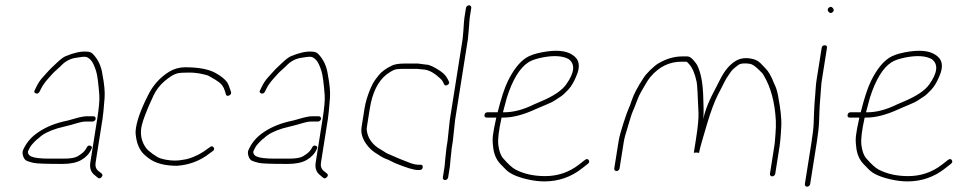

<svg xmlns="http://www.w3.org/2000/svg" viewBox="-20 -671 3655 725"><path d="M341.2 -222C341.6 -224.7 341 -227 339.3 -229C337.6 -231 335.4 -232 332.7 -232H307.7C296.8 -232 279.9 -228.6 257.2 -221.8C241.1 -217 228.2 -213.7 218.6 -212C178.3 -202.3 143.8 -186.6 115.1 -165C93.7 -148.8 77.7 -128.5 67 -104C64.4 -98 64.5 -90.5 67.4 -81.5C70.3 -72.5 74.7 -66.7 80.6 -64C86.5 -61.3 95.1 -58.7 106.4 -56C117.6 -53.3 154.2 -52 216.2 -52C246.1 -52 269.7 -57 287.1 -67C304.8 -77.2 317.5 -90.8 325.1 -108C328.7 -114 327.5 -118.2 321.6 -120.5C315.6 -122.8 311.2 -121 308.2 -115L304.1 -108C299.1 -99 288.6 -89.9 272.5 -80.5C262.8 -74.8 245.1 -72 219.4 -72H164.4C150.1 -72 136.7 -72.7 124.2 -74C102.6 -76.3 90.1 -81.8 86.8 -90.5C85.2 -94.8 84.9 -98 85.8 -100L92.5 -113.5C94.9 -118.5 100.2 -125.2 108.1 -133.5C116.1 -141.8 122.3 -147.3 126.8 -150C141 -164.3 164.6 -176.5 197.5 -186.5C205.2 -188.8 215.4 -191.4 228.1 -194.3C240.8 -197.2 256.2 -201.4 274.3 -207C285.1 -210.3 295.2 -212 304.6 -212H329.6C332.2 -212 334.7 -213 337.1 -215C339.4 -217 340.7 -219.3 341.2 -222ZM114.9 -318.5C120.9 -316.2 125.8 -318.3 129.5 -325L135.4 -337C141.9 -349.5 150.7 -361.8 161.7 -374C167.8 -380.7 172.9 -386.3 176.9 -391C181 -395.7 185.7 -400.3 191.1 -405C196.6 -409.7 202.4 -415 208.7 -421C225.5 -439.5 245.5 -450.2 268.7 -453C274.2 -453.7 279.7 -454.5 285.1 -455.5C290.6 -456.5 296.4 -456.8 302.3 -456.5C308.2 -456.2 314.8 -452.4 322.1 -445.1C329.3 -437.9 336.3 -423.6 342.9 -402.4C347.5 -387.9 351.5 -357.9 355 -312.3C356.4 -293.9 353.8 -264.1 347.3 -223L321 -57C317.7 -36.1 323.5 -20.1 338.4 -9L349 0C353.7 4 358.5 3.3 363.3 -2C368.2 -7.3 368.2 -12 363.5 -16L352 -25C342.5 -32.5 338.8 -43.1 341 -57L367.3 -223C369.3 -235.7 371.9 -261.6 374.9 -300.7C376.7 -323.2 374 -353 366.8 -390C362.6 -420.6 350.7 -446.3 331 -467C325.2 -473 317.4 -476 307.4 -476C286.4 -477.8 260.2 -472.2 229 -459.4C219.9 -455.7 208.7 -447.4 195.3 -434.5C189.4 -428.8 183.7 -423.5 178.3 -418.5C172.8 -413.5 167.9 -408.5 163.4 -403.5C158.9 -398.5 151.7 -390.5 141.6 -379.4C131.5 -368.3 123.4 -356.1 117.3 -343L111.4 -331C107.8 -325 109 -320.8 114.9 -318.5Z M845.2 -310.5C851.7 -313.5 854 -318 852.3 -324L848.2 -336C845.6 -344.7 842.2 -352.7 838 -360C828.6 -372.7 813.5 -384.7 792.7 -396C766.9 -410 729 -417 679 -417C657.4 -417 637.1 -411.3 618.4 -400C583.3 -378.1 556.5 -347.8 537.9 -309C510.4 -254.6 495.2 -211.1 492.3 -178.5C491.4 -168.8 492.7 -156.3 496 -140.8C499.4 -125.3 505.5 -111.4 514.2 -99C519.4 -91.7 528.6 -83 542.1 -73C567.1 -54.3 602.5 -45 648.1 -45C688.5 -47.7 725.2 -60 758 -82L784 -101C789.3 -105 790.2 -109.5 786.6 -114.5C783.1 -119.5 778.7 -120 773.4 -116C755.9 -102.8 741.1 -93.2 728.8 -87C706.5 -75.8 687.8 -69.5 672.8 -68C652 -63.5 629.6 -63.5 605.8 -68C598.7 -69.3 591.6 -71.2 584.6 -73.5C577.7 -75.8 568.2 -81.3 556.3 -90C544.3 -98.7 536.1 -106 531.7 -112C517 -132.1 510.6 -154.8 512.5 -180C514.3 -204 530.1 -247.6 559.8 -310.6C569.4 -330.9 583.2 -348.9 601.2 -364.5C609.3 -371.5 617.8 -377.8 626.7 -383.5C635.6 -389.2 644.1 -392.8 652 -394.5C659.9 -396.2 674.6 -397 696.1 -397C717.6 -397 740.6 -393.3 765.1 -386C769.4 -383.3 774.4 -380.5 780.3 -377.5C786.2 -374.5 794.7 -369.1 805.8 -361.4C816.9 -353.7 824.7 -342.5 829 -328L832.9 -315C834.6 -309 838.7 -307.5 845.2 -310.5Z M1192.2 -222C1192.6 -224.7 1192 -227 1190.3 -229C1188.6 -231 1186.4 -232 1183.7 -232H1158.7C1147.8 -232 1130.9 -228.6 1108.2 -221.8C1092.1 -217 1079.2 -213.7 1069.6 -212C1029.3 -202.3 994.8 -186.6 966.1 -165C944.7 -148.8 928.7 -128.5 918 -104C915.4 -98 915.5 -90.5 918.4 -81.5C921.3 -72.5 925.7 -66.7 931.6 -64C937.5 -61.3 946.1 -58.7 957.4 -56C968.6 -53.3 1005.2 -52 1067.2 -52C1097.1 -52 1120.7 -57 1138.1 -67C1155.8 -77.2 1168.5 -90.8 1176.1 -108C1179.7 -114 1178.5 -118.2 1172.6 -120.5C1166.6 -122.8 1162.2 -121 1159.2 -115L1155.1 -108C1150.1 -99 1139.6 -89.9 1123.5 -80.5C1113.8 -74.8 1096.1 -72 1070.4 -72H1015.4C1001.1 -72 987.7 -72.7 975.2 -74C953.6 -76.3 941.1 -81.8 937.8 -90.5C936.2 -94.8 935.9 -98 936.8 -100L943.5 -113.5C945.9 -118.5 951.2 -125.2 959.1 -133.5C967.1 -141.8 973.3 -147.3 977.8 -150C992 -164.3 1015.6 -176.5 1048.5 -186.5C1056.2 -188.8 1066.4 -191.4 1079.1 -194.3C1091.8 -197.2 1107.2 -201.4 1125.3 -207C1136.1 -210.3 1146.2 -212 1155.6 -212H1180.6C1183.2 -212 1185.7 -213 1188.1 -215C1190.4 -217 1191.7 -219.3 1192.2 -222ZM965.9 -318.5C971.9 -316.2 976.8 -318.3 980.5 -325L986.4 -337C992.9 -349.5 1001.7 -361.8 1012.7 -374C1018.8 -380.7 1023.9 -386.3 1027.9 -391C1032 -395.7 1036.7 -400.3 1042.1 -405C1047.6 -409.7 1053.4 -415 1059.7 -421C1076.5 -439.5 1096.5 -450.2 1119.7 -453C1125.2 -453.7 1130.7 -454.5 1136.1 -455.5C1141.6 -456.5 1147.4 -456.8 1153.3 -456.5C1159.2 -456.2 1165.8 -452.4 1173.1 -445.1C1180.3 -437.9 1187.3 -423.6 1193.9 -402.4C1198.5 -387.9 1202.5 -357.9 1206 -312.3C1207.4 -293.9 1204.8 -264.1 1198.3 -223L1172 -57C1168.7 -36.1 1174.5 -20.1 1189.4 -9L1200 0C1204.7 4 1209.5 3.3 1214.3 -2C1219.2 -7.3 1219.2 -12 1214.5 -16L1203 -25C1193.5 -32.5 1189.8 -43.1 1192 -57L1218.3 -223C1220.3 -235.7 1222.9 -261.6 1225.9 -300.7C1227.7 -323.2 1225 -353 1217.8 -390C1213.6 -420.6 1201.7 -446.3 1182 -467C1176.2 -473 1168.4 -476 1158.4 -476C1137.4 -477.8 1111.2 -472.2 1080 -459.4C1070.9 -455.7 1059.7 -447.4 1046.3 -434.5C1040.4 -428.8 1034.7 -423.5 1029.3 -418.5C1023.8 -413.5 1018.9 -408.5 1014.4 -403.5C1009.9 -398.5 1002.7 -390.5 992.6 -379.4C982.5 -368.3 974.4 -356.1 968.3 -343L962.4 -331C958.8 -325 960 -320.8 965.9 -318.5Z M1554.1 -411H1503.1C1493.8 -411 1485 -410.5 1476.9 -409.5C1468.7 -408.5 1456.3 -402 1439.8 -390C1407 -364.2 1385.8 -320.9 1376.2 -260L1365.3 -191C1364.5 -186.3 1364.5 -182 1365.2 -178C1368.5 -152 1382.4 -130.3 1406.9 -113L1429.7 -99C1436.3 -94.3 1441.9 -91.2 1446.7 -89.5C1451.4 -87.8 1457.7 -85.2 1465.4 -81.5C1473.2 -77.8 1480.3 -74.7 1486.7 -72.2C1493.1 -69.7 1500.4 -66.8 1508.6 -63.5C1512.6 -61.8 1520 -59 1530.7 -55C1541.4 -51 1551.4 -49 1560.8 -49H1567.8C1574.4 -49 1577.2 -45.7 1576.2 -39C1575.1 -32.3 1571.3 -29 1564.6 -29H1557.6C1542.8 -29 1514.6 -37.5 1473.1 -54.5C1469.1 -56.2 1463.2 -59 1455.5 -63C1447.8 -67 1441.4 -69.8 1436.3 -71.5C1431.3 -73.2 1424.5 -76.7 1416 -82L1394.2 -96C1386.4 -101.3 1379.4 -107.5 1373.1 -114.5C1350.5 -140 1341.2 -165.5 1345.3 -191L1356.2 -260C1360.3 -285.7 1368.3 -312.4 1380.4 -340C1383 -346 1385.9 -352 1389.2 -358C1392.5 -364 1399.3 -373.6 1409.8 -386.7C1420.2 -399.9 1436.6 -412 1459 -423C1469.8 -428.3 1485.6 -431 1506.3 -431H1558.3C1560.9 -431 1571.4 -429.7 1589.6 -427C1600.9 -427 1618.6 -418.9 1642.5 -402.8C1655.6 -393.9 1664.8 -384 1670.1 -373L1674.7 -364C1677.8 -358.7 1676.3 -354.2 1670 -350.5C1663.8 -346.8 1659.4 -347.7 1656.9 -353L1652.3 -362C1649.8 -367.3 1645.6 -372.3 1639.7 -377C1621 -394.6 1602.6 -404.9 1584.6 -408ZM1661.7 -74 1665.9 -113 1669.9 -138 1678.4 -217.5 1726.8 -523 1729.6 -553C1731.1 -579.7 1732.6 -597 1733.8 -605L1739.5 -641C1739.9 -643.7 1741.3 -646 1743.6 -648C1746 -650 1748.4 -651 1751.1 -651C1753.8 -651 1756 -650 1757.6 -648C1759.3 -646 1759.9 -643.7 1759.5 -641L1753.8 -605C1753 -599.7 1752.5 -594.7 1752.4 -590C1752.4 -585.3 1752 -580 1751.4 -574C1750.8 -568 1750.2 -561.3 1749.7 -554L1746.8 -523L1698.5 -218L1689.9 -138L1685.9 -113L1681.7 -74L1678.7 -42L1672.2 -1C1671.7 1.7 1670.4 4 1668 6C1665.7 8 1663.2 9 1660.6 9C1657.9 9 1655.7 8 1654 6C1652.4 4 1651.7 1.7 1652.2 -1L1658.7 -42Z M1879.1 -247C1884.5 -268.3 1889.4 -286.7 1893.8 -302C1915.7 -370.6 1943 -415.2 1975.6 -436C1987 -443.3 2004.5 -449.3 2027.9 -454C2071.1 -462.4 2104.2 -460.4 2127 -448C2152.8 -428.8 2149.7 -396.8 2117.8 -352C2101.7 -329.5 2070.7 -308.5 2024.8 -289C2016.9 -285.7 2007.6 -281.7 1996.9 -277C1956.6 -257 1919 -247 1884.1 -247ZM1818 -227H1854C1846.9 -195 1842.6 -172.3 1841.2 -159C1839.7 -145.7 1840 -132.3 1841.8 -119C1844 -91.7 1853 -69.5 1868.8 -52.5C1875.9 -44.8 1883.2 -37.3 1890.8 -30C1906 -14.8 1932.7 -2.8 1970.7 6C1993.7 11.3 2015.4 14 2035.8 14C2088.8 14 2136.1 -2.3 2177.5 -35L2199.2 -52C2205.3 -56.7 2206.6 -61.5 2203 -66.5C2199.5 -71.5 2194.7 -71.7 2188.6 -67L2166.9 -50C2129.3 -20.7 2086.5 -6 2038.5 -6C1995.6 -6 1958.5 -14.2 1927.1 -30.5C1914.9 -36.8 1899.3 -50.9 1880.3 -72.7C1870.6 -83.8 1864.4 -100.9 1861.6 -124C1859.2 -144.4 1863.3 -178.8 1874 -227H1881C1916.3 -227 1957 -237.7 2003 -259C2013.1 -263.7 2025.9 -269.1 2041.3 -275.3C2056.8 -281.4 2069.4 -287.8 2079.1 -294.5C2085.5 -298.8 2091.8 -303 2098.1 -307C2104.4 -311 2113.4 -319.2 2125 -331.5C2136.6 -343.8 2146.8 -360.7 2155.5 -382C2173.2 -420.7 2167.9 -448.3 2139.7 -465C2115.5 -480.5 2077.6 -483.4 2026 -473.5C1999.9 -468.5 1979.9 -461.5 1966.2 -452.5C1941.3 -436.2 1918.5 -407 1897.8 -365C1885.3 -339.5 1872.4 -300.2 1859.1 -247H1821.1C1814.5 -247 1810.6 -243.7 1809.5 -237C1808.5 -230.3 1811.3 -227 1818 -227Z M2618.4 -94H2619.9L2620.7 -99C2622.3 -109 2632.2 -144.3 2650.4 -204.8C2664.4 -251.4 2677.8 -287.3 2690.5 -312.5C2695.4 -322.2 2700.2 -331.5 2704.9 -340.5C2709.7 -349.5 2713.8 -357.5 2717.2 -364.5C2720.7 -371.5 2724.3 -377.7 2728.2 -383C2732 -388.3 2736 -394.2 2740.2 -400.5C2744.4 -406.9 2753.7 -415.3 2768.2 -425.8C2776.4 -431.7 2790.7 -433.1 2811.3 -430.1C2819.9 -428.8 2830.6 -422 2843.4 -409.5L2854.6 -398.5C2858.4 -394.8 2861.5 -390.7 2864.1 -386C2891 -340.6 2906.1 -283.6 2909.6 -215C2910 -207 2910 -199 2909.7 -191C2909.5 -183 2909 -174.7 2908.3 -166C2907.6 -157.3 2907 -149.2 2906.4 -141.5C2905.9 -133.8 2905 -126.3 2903.8 -119L2887.4 -15C2887 -12.3 2887.6 -10 2889.3 -8C2890.9 -6 2893.1 -5 2895.8 -5C2898.5 -5 2900.9 -6 2903.3 -8C2905.6 -10 2907 -12.3 2907.4 -15L2923.8 -119C2925 -126.3 2925.9 -134.2 2926.6 -142.5C2927.2 -150.8 2927.9 -159.3 2928.6 -168C2929.3 -176.7 2929.8 -185.2 2930.1 -193.5C2930.5 -201.8 2930.5 -210.2 2930.1 -218.5C2929.8 -226.8 2929.1 -235.3 2928.1 -244C2927.2 -252.7 2926 -261.8 2924.5 -271.5C2923 -281.2 2920.8 -294.3 2917.8 -311C2914.7 -327.7 2909.7 -343 2902.5 -357C2892.7 -382.8 2882 -401.5 2870.4 -413C2866.4 -417 2860 -423.5 2851.4 -432.6C2842.8 -441.7 2830.4 -447.5 2814.3 -450C2791 -454 2770.7 -450 2753.4 -438C2733 -424.3 2715.2 -402.5 2700 -372.5C2696.1 -364.8 2691.8 -356.3 2687 -347C2657.8 -293.3 2640.8 -251.3 2636 -221C2636.8 -239 2637.1 -253 2636.7 -263C2636.2 -273 2635.9 -284.7 2635.7 -298C2634.8 -351.2 2627.7 -392.4 2614.3 -421.5C2611 -428.5 2605.4 -436.3 2597.5 -445C2589.5 -453.7 2582.2 -458 2575.5 -458H2556.5C2526 -458 2495.7 -449.2 2465.8 -431.5C2457.4 -426.5 2447.2 -418.1 2435.2 -406.4C2423.3 -394.7 2414.7 -384.6 2409.5 -376C2387.7 -342.8 2373.1 -315.3 2366 -293.5C2361.5 -279.8 2357.2 -268.5 2353.1 -259.5C2349 -250.5 2342.4 -231.7 2333.2 -203.2C2324 -174.6 2318.2 -152.6 2315.7 -137L2299.5 -35C2299.1 -32.3 2299.7 -30 2301.4 -28C2303.1 -26 2305.3 -25 2308 -25C2310.6 -25 2313.1 -26 2315.4 -28C2317.7 -30 2319.1 -32.3 2319.5 -35L2335.7 -137C2337.5 -148.5 2342.7 -167.6 2351.3 -194.5C2354.6 -204.8 2357.8 -215.3 2360.8 -226C2363.8 -236.7 2367.4 -246.5 2371.5 -255.5C2375.6 -264.5 2380 -275.7 2384.8 -289C2389.5 -302.3 2394.8 -313.9 2400.6 -323.8C2406.3 -333.7 2411.5 -342.6 2416 -350.5C2419.2 -356.2 2422.6 -361.7 2426.1 -367C2429.6 -372.3 2433.2 -377.2 2436.9 -381.5C2469 -419.2 2507.8 -438 2553.4 -438H2572.4C2574.3 -437.3 2577.5 -434.3 2581.9 -429C2594.3 -415.8 2603.9 -393.4 2610.6 -361.7C2612.6 -352.2 2614.9 -312.8 2617.6 -243.5C2618.3 -223.2 2615.1 -190 2607.8 -144L2599.9 -94L2609 -95Z M3094.2 -500C3087.5 -500 3083.7 -496.7 3082.6 -490L3063.2 -367.5C3061.8 -358.5 3060.8 -348.8 3060.1 -338.5C3059.5 -328.2 3058.8 -318.7 3058.1 -310C3057.4 -301.3 3056.6 -292.3 3055.8 -283C3055 -273.7 3054.4 -262.5 3054 -249.5C3053.6 -236.5 3053.1 -221.6 3052.4 -204.8C3051.8 -188 3049 -164.1 3044.1 -133L3019.2 24C3018.8 26.7 3019.4 29 3021.1 31C3022.8 33 3025 34 3027.6 34C3030.3 34 3032.8 33 3035.1 31C3037.4 29 3038.8 26.7 3039.2 24L3064.1 -133C3069.1 -164.6 3072 -190.4 3072.8 -210.5C3073.4 -224.8 3073.9 -238.5 3074.3 -251.5C3074.7 -264.5 3075.7 -279.6 3077.1 -296.7C3078.6 -313.9 3079.7 -328.3 3080.4 -340C3080.9 -350 3081.9 -359.3 3083.3 -368L3102.6 -490C3103.7 -496.7 3100.9 -500 3094.2 -500ZM3109.7 -642C3104.3 -637.3 3104 -632.2 3108.7 -626.5C3113.5 -620.8 3118.6 -620.3 3124 -625C3129.4 -629.7 3129.7 -634.8 3124.9 -640.5C3120.2 -646.2 3115.1 -646.7 3109.7 -642Z M3250.1 -247C3255.5 -268.3 3260.4 -286.7 3264.8 -302C3286.7 -370.6 3314 -415.2 3346.6 -436C3358 -443.3 3375.5 -449.3 3398.9 -454C3442.1 -462.4 3475.2 -460.4 3498 -448C3523.8 -428.8 3520.7 -396.8 3488.8 -352C3472.7 -329.5 3441.7 -308.5 3395.8 -289C3387.9 -285.7 3378.6 -281.7 3367.9 -277C3327.6 -257 3290 -247 3255.1 -247ZM3189 -227H3225C3217.9 -195 3213.6 -172.3 3212.2 -159C3210.7 -145.7 3211 -132.3 3212.8 -119C3215 -91.7 3224 -69.5 3239.8 -52.5C3246.9 -44.8 3254.2 -37.3 3261.8 -30C3277 -14.8 3303.7 -2.8 3341.7 6C3364.7 11.3 3386.4 14 3406.8 14C3459.8 14 3507.1 -2.3 3548.5 -35L3570.2 -52C3576.3 -56.7 3577.6 -61.5 3574 -66.5C3570.5 -71.5 3565.7 -71.7 3559.6 -67L3537.9 -50C3500.3 -20.7 3457.5 -6 3409.5 -6C3366.6 -6 3329.5 -14.2 3298.1 -30.5C3285.9 -36.8 3270.3 -50.9 3251.3 -72.7C3241.6 -83.8 3235.4 -100.9 3232.6 -124C3230.2 -144.4 3234.3 -178.8 3245 -227H3252C3287.3 -227 3328 -237.7 3374 -259C3384.1 -263.7 3396.9 -269.1 3412.3 -275.3C3427.8 -281.4 3440.4 -287.8 3450.1 -294.5C3456.5 -298.8 3462.8 -303 3469.1 -307C3475.4 -311 3484.4 -319.2 3496 -331.5C3507.6 -343.8 3517.8 -360.7 3526.5 -382C3544.2 -420.7 3538.9 -448.3 3510.7 -465C3486.5 -480.5 3448.6 -483.4 3397 -473.5C3370.9 -468.5 3350.9 -461.5 3337.2 -452.5C3312.3 -436.2 3289.5 -407 3268.8 -365C3256.3 -339.5 3243.4 -300.2 3230.1 -247H3192.1C3185.5 -247 3181.6 -243.7 3180.5 -237C3179.5 -230.3 3182.3 -227 3189 -227Z"/></svg>

Font: Proton
Style: RgIt
Weight: 500
Version: Version 1.017